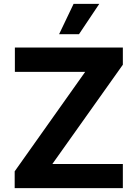

<svg xmlns="http://www.w3.org/2000/svg" viewBox="-20 -974 711 994"><path d="M56 0H616V-125H251L616 -639V-728H57V-602H421L56 -87ZM286 -797H389L494 -954H361Z"/></svg>

Font: Wafeq
Style: Bold
Weight: 700
Designer: Rasmus Andersson & Azza Alameddine
Foundry: Google & TypeTogether
Version: Version 3.000;FEAKit 1.0